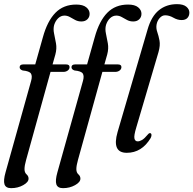

<svg xmlns="http://www.w3.org/2000/svg" viewBox="-41 -746 955 948"><path d="M56 -414Q56 -428 74.5 -428H133L171 -563Q193 -642.5 232.8 -683Q272.5 -723.5 335.5 -723.5Q368.5 -723.5 385 -710Q401.5 -696.5 401.5 -678Q401.5 -661.5 390.5 -650.8Q379.5 -640 361 -640Q344 -640 330.5 -647.2Q317 -654.5 304.2 -661.8Q291.5 -669 277.5 -669Q260 -669 246.5 -656.2Q233 -643.5 226.5 -623Q221 -603.5 226 -580.5Q231 -557.5 235.5 -531.8Q240 -506 232.5 -477.5L218.5 -428H284.5Q302.5 -428 302.5 -415Q302.5 -404.5 293.5 -397.8Q284.5 -391 271.5 -391H208.5L88 43.5Q80 71.5 80 89Q80 106 90 114.8Q100 123.5 100 136Q100 153.5 73.5 168.2Q47 183 14 183Q-12.5 183 -18.8 164Q-25 145 -13.5 104.5L112.5 -346Q119.5 -370.5 111.8 -382.8Q104 -395 71 -398Q56 -403 56 -414ZM312 -414Q312 -428 330.5 -428H389L427 -563Q449 -642.5 488.8 -683Q528.5 -723.5 591.5 -723.5Q624.5 -723.5 641 -710Q657.5 -696.5 657.5 -678Q657.5 -661.5 646.5 -650.8Q635.5 -640 617 -640Q600 -640 586.5 -647.2Q573 -654.5 560.2 -661.8Q547.5 -669 533.5 -669Q516 -669 502.5 -656.2Q489 -643.5 482.5 -623Q477 -603.5 482 -580.5Q487 -557.5 491.5 -531.8Q496 -506 488.5 -477.5L474.5 -428H540.5Q558.5 -428 558.5 -415Q558.5 -404.5 549.5 -397.8Q540.5 -391 527.5 -391H464.5L344 43.5Q336 71.5 336 89Q336 106 346 114.8Q356 123.5 356 136Q356 153.5 329.5 168.2Q303 183 270 183Q243.5 183 237.2 164Q231 145 242.5 104.5L368.5 -346Q375.5 -370.5 367.8 -382.8Q360 -395 327 -398Q312 -403 312 -414ZM833 -725.5Q864 -725.5 879 -713Q894 -700.5 894 -684Q894 -667.5 884.2 -657.2Q874.5 -647 856 -647Q835 -647 814.8 -658.8Q794.5 -670.5 774.5 -670.5Q759 -670.5 747 -656.5Q735 -642.5 732 -624.5Q729 -606.5 735.5 -588Q742 -569.5 746.5 -545.8Q751 -522 741.5 -488.5L632 -117Q619.5 -76 622.8 -62Q626 -48 639 -48Q648.5 -48 660.5 -55Q672.5 -62 689 -82Q695.5 -90 701 -88.5Q706 -87.5 707 -81.2Q708 -75 703 -64.5Q659 8.5 585 8.5Q510 8.5 539.5 -94L688 -601.5Q706.5 -665.5 743.5 -695.5Q780.5 -725.5 833 -725.5Z"/></svg>

Font: Fraunces 144pt S050
Style: Italic
Weight: 400
Italic angle: -16°
Version: Version 1.000; ttfautohint (v1.8.3)